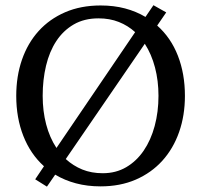

<svg xmlns="http://www.w3.org/2000/svg" viewBox="-20 -694 762 727"><path d="M41.5 -331.1Q41.5 -405.3 63.2 -468Q85 -530.8 126.2 -576.4Q167.5 -622.1 226.8 -647.7Q286.1 -673.3 360.8 -673.3Q411.1 -673.3 453.4 -662.1Q495.6 -650.9 530.8 -629.9L561 -674.3L609.4 -647L575.2 -597.2Q627 -551.3 653.6 -482.9Q680.2 -414.6 680.2 -331.1Q680.2 -256.8 658.2 -194.1Q636.2 -131.3 594.7 -85.4Q553.2 -39.6 494.1 -13.9Q435.1 11.7 360.8 11.7Q310.5 11.7 267.6 0.2Q224.6 -11.2 189 -32.7L157.7 12.7L113.3 -15.1L146.5 -64.5Q95.2 -110.8 68.4 -179.2Q41.5 -247.6 41.5 -331.1ZM141.6 -331.1Q141.6 -273.4 154.8 -223.1Q168 -172.9 193.8 -133.8L491.7 -572.3Q464.4 -597.2 429.9 -610.8Q395.5 -624.5 353 -624.5Q298.8 -624.5 259 -601.3Q219.2 -578.1 193.1 -538.3Q167 -498.5 154.3 -445.1Q141.6 -391.6 141.6 -331.1ZM580.1 -331.1Q580.1 -388.2 566.9 -438.5Q553.7 -488.8 528.3 -528.3L229 -91.8Q256.8 -66.4 291.5 -52.2Q326.2 -38.1 369.1 -38.1Q418.9 -38.1 458 -61Q497.1 -84 524.2 -123.8Q551.3 -163.6 565.7 -217Q580.1 -270.5 580.1 -331.1Z"/></svg>

Font: PT Astra Serif
Style: Regular
Weight: 400
Designer: A.Korolkova, I. Chaeva
Foundry: ParaType Ltd
Version: Version 1.002